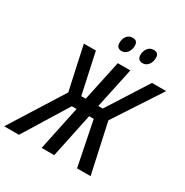

<svg xmlns="http://www.w3.org/2000/svg" viewBox="-256 -1066 1187 1230"><g transform="rotate(30 337.0 -451.5)"><path d="M-56 0 191 -393 121 -714H210L275 -414H308L372 -714H465L401 -414H434L625 -714H730L503 -367L583 0H483L417 -328H383L314 0H221L290 -328H255L53 0ZM510 -793Q471 -793 471 -833Q471 -861 486.5 -882Q502 -903 530 -903Q567 -903 567 -865Q567 -834 550.5 -813.5Q534 -793 510 -793ZM354 -793Q316 -793 316 -833Q316 -861 331 -882Q346 -903 375 -903Q411 -903 411 -865Q411 -834 394.5 -813.5Q378 -793 354 -793Z"/></g></svg>

Font: Noto Sans ExtraCondensed Medium
Style: Italic
Weight: 500
Width: 2
Italic angle: -12°
Designer: Monotype Design Team
Foundry: Monotype Imaging Inc.
Version: Version 2.013; ttfautohint (v1.8.4.7-5d5b)